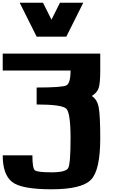

<svg xmlns="http://www.w3.org/2000/svg" viewBox="-20 -1270 884 1415"><path d="M0 -750V-875H718.8V-750Q718.8 -656.2 707 -621.1Q695.3 -585.9 656.2 -562.5Q695.3 -539.1 707 -480.5Q718.8 -421.9 718.8 -250Q718.8 -15.6 650.4 54.7Q582 125 359.4 125Q136.7 125 68.4 70.3Q0 15.6 0 -125H218.8Q218.8 -31.2 236.3 -15.6Q253.9 0 359.4 0Q464.8 0 482.4 -31.2Q500 -62.5 500 -250Q500 -437.5 468.8 -468.8Q437.5 -500 250 -500V-625Q437.5 -625 468.8 -640.6Q500 -656.2 500 -750ZM296.9 -1250 359.4 -1125 421.9 -1250H593.8L468.8 -1000H250L125 -1250Z"/></svg>

Font: CraftyPE
Style: Regular
Weight: 400
Designer: Erek Butcher
Foundry: Haunted Coop
Version: Version 0.018;April 4, 2024;FontCreator 15.0.0.2962 64-bit